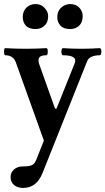

<svg xmlns="http://www.w3.org/2000/svg" viewBox="-20 -655 519 945"><path d="M94 270Q66 270 49 255.5Q32 241 32 217Q32 194 49 179Q66 164 93 164Q125 164 138 157.5Q151 151 159 130L196 37L58 -348Q45 -383 6 -383Q2 -383 0.5 -392Q-1 -401 0.5 -409.5Q2 -418 6 -418Q57 -415 107 -415Q157 -415 208 -418Q213 -418 214.5 -409.5Q216 -401 214.5 -392Q213 -383 208 -383Q183 -383 174.5 -373.5Q166 -364 172 -342L251 -120H258L347 -342Q365 -383 290 -383Q285 -383 283 -392Q281 -401 283 -409.5Q285 -418 290 -418Q335 -415 380 -415Q425 -415 470 -418Q476 -418 478 -409.5Q480 -401 478 -392Q476 -383 470 -383Q448 -383 431.5 -376Q415 -369 409 -354L190 195Q161 270 94 270ZM155 -512Q122 -512 107 -529Q92 -546 92 -571Q92 -600 110 -617.5Q128 -635 155 -635Q182 -635 199.5 -616Q217 -597 217 -576Q217 -545 199 -528.5Q181 -512 155 -512ZM325 -512Q293 -512 277.5 -529Q262 -546 262 -571Q262 -600 281 -617.5Q300 -635 325 -635Q354 -635 370.5 -617Q387 -599 387 -576Q387 -545 369.5 -528.5Q352 -512 325 -512Z"/></svg>

Font: Junicode
Style: Bold
Weight: 700
Designer: Peter S. Baker
Version: Version 2.100; ttfautohint (v1.8.4)